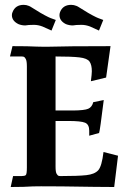

<svg xmlns="http://www.w3.org/2000/svg" viewBox="-20 -767 520 788"><path d="M448.7 0.5Q390.1 0.5 233.9 -2L148.4 -2.4Q119.6 -2.4 115.2 -2Q81.5 0.5 23.9 0.5L33.7 -44.4H68.8Q81.1 -44.4 85.7 -48.3Q90.3 -52.2 90.3 -79.6V-494.6Q90.3 -516.6 85.9 -524.7Q81.5 -532.7 77.9 -533.9Q74.2 -535.2 68.8 -535.2H21L31.2 -577.6Q97.7 -577.6 130.9 -575.7Q141.1 -575.2 157.2 -575.2H176.3Q251 -577.6 433.6 -577.6L415.5 -448.7L353 -433.6Q356.9 -463.4 356.9 -474.6Q356.9 -501 347.4 -514.4Q337.9 -527.8 305.7 -531.5Q273.4 -535.2 208 -535.2V-313.5H280.3Q326.7 -314 342 -320.6Q357.4 -327.1 362.8 -347.7L405.8 -356.4Q390.1 -229 386.7 -221.2L346.2 -210V-230.5Q346.2 -256.3 329.1 -263.4Q312 -270.5 260.3 -270.5H208V-82.5Q208 -61 212.4 -53.7Q216.8 -46.4 220.2 -45.4Q223.6 -44.4 229.5 -44.4Q299.8 -44.4 334 -48.1Q368.2 -51.8 383.1 -68.1Q397.9 -84.5 404.8 -143.1L464.4 -127.9ZM191.4 -641.6 154.3 -658.2Q136.7 -665 119.1 -665Q95.7 -665 83.5 -662.6Q69.3 -662.6 55.7 -668Q28.8 -681.2 28.8 -705.1Q28.8 -711.4 31.7 -717.8Q43.5 -747.1 77.1 -747.1Q88.4 -747.1 98.6 -742.7L104 -740.2Q150.9 -710 178.7 -696.8Q185.1 -694.3 187.5 -692.9L209 -685.1ZM386.2 -641.6 349.6 -658.2Q332 -665 314.5 -665Q290.5 -665 278.8 -662.6Q264.6 -662.6 250.5 -668Q224.1 -681.2 224.1 -705.1Q224.1 -711.4 226.6 -717.8Q238.3 -747.1 272 -747.1Q283.2 -747.1 293.9 -742.7L299.3 -740.2Q346.2 -710 374 -696.8Q380.4 -694.3 382.8 -692.9L403.8 -685.1Z"/></svg>

Font: Quaaykop
Style: Bold
Weight: 700
Designer: Tup Wanders
Foundry: Free font, DO NOT SELL
Version: Version 1.00;July 31, 2023;FontCreator 11.5.0.2430 64-bit